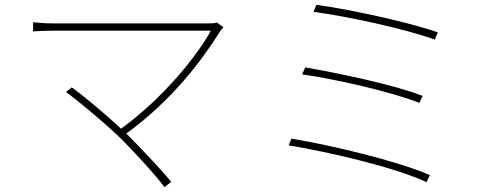

<svg xmlns="http://www.w3.org/2000/svg" viewBox="-20 -751 2040 795"><path d="M490 -168C552 -104 628 -22 661 24L689 2C651 -45 574 -126 514 -187L503 -198C695 -338 818 -504 889 -618C893 -624 899 -632 905 -638L878 -658C871 -655 859 -654 843 -654C750 -654 244 -654 205 -654C170 -654 145 -656 117 -659V-621C135 -622 167 -624 205 -624C244 -624 762 -624 853 -624C801 -528 662 -349 481 -218C411 -284 310 -367 277 -389L253 -370C300 -337 429 -229 490 -168Z M1290 -731 1278 -702C1413 -684 1654 -633 1780 -587L1793 -617C1667 -661 1418 -714 1290 -731ZM1244 -472 1231 -443C1366 -424 1598 -372 1716 -325L1730 -354C1606 -402 1375 -449 1244 -472ZM1187 -177 1175 -149C1337 -123 1616 -58 1746 3L1760 -26C1624 -85 1350 -150 1187 -177Z"/></svg>

Font: Noto Sans JP Thin
Style: Regular
Weight: 100
Designer: Ryoko NISHIZUKA 西塚涼子 (kana, bopomofo & ideographs); Paul D. Hunt (Latin, Greek & Cyrillic); Sandoll Communications 산돌커뮤니
Foundry: Adobe
Version: Version 2.004;hotconv 1.0.118;makeotfexe 2.5.65603